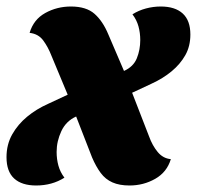

<svg xmlns="http://www.w3.org/2000/svg" viewBox="-50 -550 605 590"><path d="M61 20Q17 20 -6.5 -1.5Q-30 -23 -30 -67Q-30 -106 -12.5 -137Q5 -168 33.5 -191.5Q62 -215 98 -231L158 -259L108 -379Q98 -405 83 -425.5Q68 -446 41 -449Q53 -490 89 -510Q125 -530 168 -530Q215 -530 240.5 -507.5Q266 -485 283 -444L331 -332Q360 -345 370.5 -371Q381 -397 381 -427Q381 -449 375.5 -469Q370 -489 357 -506Q376 -518 398.5 -524Q421 -530 444 -530Q488 -530 511.5 -508.5Q535 -487 535 -444Q535 -408 519.5 -380.5Q504 -353 477.5 -331Q451 -309 416 -293L356 -265L408 -131Q418 -103 434.5 -83Q451 -63 475 -61Q463 -21 427 -0.5Q391 20 348 20Q317 20 295.5 10.5Q274 1 259.5 -18.5Q245 -38 233 -66L184 -192Q153 -178 138.5 -147Q124 -116 124 -83Q124 -61 129.5 -41Q135 -21 148 -4Q110 20 61 20Z"/></svg>

Font: Sansita Swashed Light ExtraBold
Style: Regular
Weight: 800
Version: Version 1.003